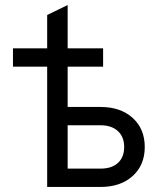

<svg xmlns="http://www.w3.org/2000/svg" viewBox="-20 -742 656 762"><path d="M167.2 0V-682.5L248.5 -722V-317.5H378.8Q458.6 -317.5 506.6 -274Q554.5 -230.5 554.5 -158.5Q554.5 -86.8 506.5 -43.4Q458.5 0 378.8 0ZM248.5 -72.8H379Q423.5 -72.8 448.1 -95.5Q472.8 -118.2 472.8 -158.5Q472.8 -198.9 447.8 -221.8Q422.8 -244.8 379 -244.8H248.5ZM31.5 -477.5V-550.2H389.2V-477.5Z"/></svg>

Font: Overpass Mono Light
Style: Regular
Weight: 300
Monospace: yes
Designer: Delve Withrington, Dave Bailey
Foundry: Delve Fonts LLC
Version: Version 4.000